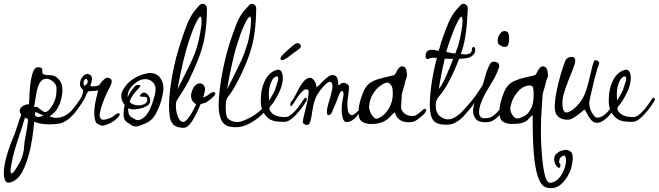

<svg xmlns="http://www.w3.org/2000/svg" viewBox="-77 -649 3437 1002"><path d="M327 -77Q299 -41 276.5 -24.5Q254 -8 231.5 -4Q209 0 181 0Q156 0 134 -4Q112 -8 102 -15Q99 5 96.5 33.5Q94 62 83 118Q67 196 39.5 247Q12 298 -30 304Q-45 306 -51 290.5Q-57 275 -57 253Q-57 233 -53 211Q-49 189 -44 171Q-32 130 -24.5 109.5Q-17 89 -11.5 76.5Q-6 64 0 48.5Q6 33 15 4Q18 -6 22.5 -19.5Q27 -33 33 -49Q32 -57 29 -60Q26 -63 26 -69Q26 -87 44.5 -97Q63 -107 74 -104Q76 -124 77 -153Q78 -182 81.5 -211.5Q85 -241 92 -264Q99 -287 111 -296Q119 -298 124 -298Q139 -298 143 -289Q144 -287 144 -281V-272Q144 -265 147 -263Q160 -257 180 -257Q200 -257 213 -249Q227 -241 238 -223.5Q249 -206 249 -176Q249 -166 244.5 -141Q240 -116 225.5 -88Q211 -60 181 -42Q200 -34 218 -34Q243 -34 269 -49.5Q295 -65 323 -102Q328 -108 331 -108Q337 -108 337 -100Q337 -91 327 -77ZM218 -189Q218 -207 200.5 -222.5Q183 -238 165 -238Q143 -238 131 -217.5Q119 -197 113 -163.5Q107 -130 101 -91Q102 -90 102.5 -90Q103 -90 103 -90Q105 -90 106.5 -91Q108 -92 110 -92Q112 -92 116 -91Q120 -90 124 -85Q135 -76 144.5 -70Q154 -64 158 -64Q168 -64 178.5 -75Q189 -86 198 -102Q207 -118 211 -131Q217 -149 217.5 -166.5Q218 -184 218 -189ZM151 -47Q151 -47 139 -51Q127 -55 116 -62Q114 -63 110 -63Q105 -63 105 -55Q105 -51 107 -46.5Q109 -42 113 -40Q125 -37 138 -42Q151 -47 151 -47ZM68 -28Q66 -30 61.5 -31.5Q57 -33 53 -35Q39 14 25.5 53Q12 92 0.5 131Q-11 170 -20 221Q-21 228 -21.5 233.5Q-22 239 -22 243Q-22 256 -17 256Q-12 256 -5 247.5Q2 239 7 230Q33 190 40.5 164Q48 138 49 115.5Q50 93 56 64Q60 44 63.5 23.5Q67 3 68.5 -12Q70 -27 68 -28Z M530 -54Q534 -58 541 -58Q548 -58 548 -52Q548 -45 532 -30Q516 -15 497 -6Q478 3 461 7Q453 8 439.5 1.5Q426 -5 423 -12Q419 -21 417 -32.5Q415 -44 415 -57Q415 -88 422 -121Q429 -154 435 -178Q423 -174 408.5 -174Q394 -174 383 -172Q376 -162 371 -149.5Q366 -137 357 -122Q341 -96 321.5 -70.5Q302 -45 282 -29Q262 -13 243 -13Q230 -13 230 -20Q230 -27 247 -33Q271 -42 296 -71Q321 -100 341 -131Q351 -146 354 -158.5Q357 -171 357 -178Q357 -178 348.5 -188.5Q340 -199 340 -209Q340 -231 354.5 -249Q369 -267 385 -262Q396 -259 399.5 -252Q403 -245 403 -237Q403 -228 400 -218.5Q397 -209 394 -202Q397 -198 407 -198Q422 -198 440 -204Q453 -223 465 -234Q477 -245 487 -243Q494 -242 500 -238Q506 -234 506 -223Q506 -214 497 -196Q482 -169 469 -137.5Q456 -106 449 -80.5Q442 -55 443 -45Q445 -32 450.5 -28Q456 -24 463 -24Q468 -24 473.5 -25.5Q479 -27 484 -28Q499 -33 509 -39Q519 -45 530 -54ZM381 -223Q381 -232 375 -236Q374 -237 372 -237Q367 -237 363 -230.5Q359 -224 359 -218Q359 -213 360.5 -206.5Q362 -200 367 -203Q372 -206 376.5 -211Q381 -216 381 -223Z M776 -188Q776 -167 767 -133Q758 -99 743 -69Q729 -38 711.5 -23.5Q694 -9 678 -3.5Q662 2 652 7Q648 8 643.5 9.5Q639 11 634 11Q614 11 603 0Q599 -4 590.5 -8Q582 -12 575 -22Q568 -32 568 -55Q568 -79 574 -101Q556 -122 556 -147Q556 -162 563 -176Q582 -212 611 -232Q640 -252 666.5 -260Q693 -268 703 -268Q740 -268 758 -244Q776 -220 776 -188ZM735 -183Q735 -206 719.5 -221Q704 -236 681 -236Q662 -236 642.5 -224.5Q623 -213 609 -196Q595 -179 591 -163Q590 -157 589.5 -152Q589 -147 589 -142Q600 -166 612.5 -182Q625 -198 631 -202Q636 -206 644 -206Q655 -206 655 -200Q655 -196 644.5 -185.5Q634 -175 621 -158.5Q608 -142 599 -118Q607 -108 620.5 -103.5Q634 -99 647 -99Q661 -99 673.5 -104.5Q686 -110 690 -120Q691 -123 691.5 -125.5Q692 -128 692 -130Q692 -140 683.5 -142.5Q675 -145 667 -144H665Q654 -144 654 -149Q654 -152 656.5 -155Q659 -158 661 -160Q667 -166 674 -166Q684 -166 696 -153Q707 -138 707 -124Q707 -106 689.5 -96Q672 -86 651 -82Q630 -78 619 -78Q603 -78 593 -85Q592 -83 592 -76Q592 -48 607 -38.5Q622 -29 632 -24Q638 -22 642 -22Q656 -22 671.5 -34Q687 -46 699 -67Q708 -83 716 -105Q724 -127 729.5 -148.5Q735 -170 735 -183Z M1032 -140Q1015 -125 1003.5 -117.5Q992 -110 970 -106Q961 -83 946.5 -53.5Q932 -24 915.5 -3Q899 18 881 18Q847 18 830.5 3.5Q814 -11 809.5 -37.5Q805 -64 805 -98Q805 -133 811 -184Q817 -235 829.5 -294Q842 -353 861 -413Q879 -470 900 -524Q921 -578 961 -618Q969 -629 980 -629Q990 -629 997 -621.5Q1004 -614 1003 -604Q1003 -604 1002.5 -579Q1002 -554 999 -518.5Q996 -483 990 -451Q980 -396 956 -336Q932 -276 908 -228Q896 -204 880.5 -179.5Q865 -155 854 -138Q843 -121 843 -118Q842 -113 841.5 -107Q841 -101 841 -95Q841 -67 851.5 -40Q862 -13 879 -13Q890 -13 902.5 -28.5Q915 -44 927 -65.5Q939 -87 947 -105Q920 -119 920 -150Q920 -159 923 -168Q930 -192 942 -203Q954 -214 966 -214Q977 -214 985 -205.5Q993 -197 993 -183Q993 -172 989 -163Q988 -158 987.5 -154.5Q987 -151 982 -140Q999 -145 1012 -155.5Q1025 -166 1030 -167Q1033 -168 1038 -168Q1047 -168 1047 -162Q1047 -154 1032 -140ZM970 -562Q961 -564 940 -517.5Q919 -471 896 -393Q889 -369 880 -332Q871 -295 863 -255.5Q855 -216 850 -184Q882 -249 908.5 -301Q935 -353 949 -398Q960 -434 967.5 -475Q975 -516 975 -540Q975 -560 970 -562Z M1320 -90Q1312 -72 1285.5 -47Q1259 -22 1223.5 -3.5Q1188 15 1152 15Q1100 15 1082 -15.5Q1064 -46 1064 -98Q1064 -133 1070 -184Q1076 -235 1088 -294Q1100 -353 1118 -413Q1136 -470 1157 -524Q1178 -578 1220 -618Q1227 -629 1238 -629Q1247 -629 1254 -621.5Q1261 -614 1260 -604Q1260 -604 1259.5 -579Q1259 -554 1256 -518.5Q1253 -483 1247 -451Q1238 -397 1214.5 -337Q1191 -277 1165 -228Q1144 -187 1131.5 -169Q1119 -151 1112.5 -143Q1106 -135 1103 -122Q1102 -115 1101.5 -106.5Q1101 -98 1101 -89Q1101 -71 1103.5 -54.5Q1106 -38 1110 -33Q1121 -22 1134 -17Q1147 -12 1160 -12Q1171 -12 1180 -15Q1214 -25 1249.5 -48Q1285 -71 1300 -93Q1307 -103 1311.5 -106.5Q1316 -110 1319 -110Q1324 -110 1324 -103Q1324 -101 1323 -97.5Q1322 -94 1320 -90ZM1229 -562Q1219 -564 1197.5 -518Q1176 -472 1153 -393Q1146 -369 1137.5 -332Q1129 -295 1121 -255.5Q1113 -216 1109 -184Q1141 -249 1167 -301Q1193 -353 1207 -398Q1220 -434 1226.5 -475Q1233 -516 1233 -540Q1233 -559 1229 -562Z M1522 -122Q1509 -100 1489 -74.5Q1469 -49 1447.5 -31Q1426 -13 1407 -13Q1376 -13 1358.5 -16.5Q1341 -20 1330 -27Q1311 -40 1299 -61Q1287 -82 1285 -104Q1284 -110 1284 -116Q1284 -122 1284 -127Q1284 -186 1307 -231Q1330 -276 1372 -285Q1385 -287 1392 -274.5Q1399 -262 1399 -241Q1399 -209 1382 -172Q1375 -157 1367.5 -143.5Q1360 -130 1355 -122Q1342 -103 1335.5 -96.5Q1329 -90 1329 -84Q1329 -68 1349 -53Q1369 -38 1411 -38Q1427 -38 1444 -52Q1461 -66 1477.5 -87Q1494 -108 1507 -129Q1513 -139 1518 -139Q1524 -139 1524 -130Q1524 -126 1522 -122ZM1372 -248Q1368 -254 1355.5 -245.5Q1343 -237 1333 -207Q1326 -185 1326 -156Q1326 -148 1326.5 -140Q1327 -132 1328 -124Q1345 -153 1352.5 -167.5Q1360 -182 1364 -198Q1366 -206 1370.5 -218Q1375 -230 1375 -239Q1375 -245 1372 -248ZM1387 -344Q1387 -351 1404 -369Q1430 -393 1448 -408.5Q1466 -424 1476 -424Q1483 -424 1488 -419Q1493 -414 1493 -408Q1493 -402 1490.5 -399.5Q1488 -397 1484 -394Q1479 -390 1472 -384.5Q1465 -379 1457 -374Q1450 -368 1441.5 -362Q1433 -356 1427 -351Q1411 -340 1405 -337.5Q1399 -335 1396 -335Q1387 -335 1387 -344Z M1792 -52Q1789 -46 1773.5 -30.5Q1758 -15 1735 -12Q1719 -10 1712.5 -30.5Q1706 -51 1706 -78Q1706 -89 1707 -100.5Q1708 -112 1710 -122Q1712 -133 1714 -143Q1716 -153 1716 -160Q1716 -177 1703 -173Q1694 -162 1686.5 -140Q1679 -118 1674 -107Q1663 -82 1656 -65Q1649 -48 1638 -48Q1629 -48 1629 -65Q1629 -79 1633 -94Q1637 -109 1637 -109Q1642 -123 1646.5 -140.5Q1651 -158 1654 -171.5Q1657 -185 1657 -185Q1657 -187 1657.5 -191Q1658 -195 1658 -199Q1658 -207 1655.5 -214Q1653 -221 1643 -222Q1637 -223 1623.5 -210.5Q1610 -198 1596.5 -180.5Q1583 -163 1575 -148Q1562 -121 1557 -93Q1552 -65 1548.5 -41.5Q1545 -18 1537 -3Q1534 3 1525 3Q1518 3 1510.5 -1.5Q1503 -6 1503 -12Q1505 -30 1511.5 -55Q1518 -80 1526 -115Q1529 -127 1531 -143Q1533 -159 1534 -167V-169Q1534 -183 1521 -183Q1516 -183 1510 -180Q1491 -164 1478 -145Q1465 -126 1456.5 -112Q1448 -98 1441 -95Q1438 -94 1438 -101Q1438 -105 1439 -110Q1440 -115 1444 -120Q1453 -129 1463 -149Q1473 -169 1484.5 -190.5Q1496 -212 1510.5 -227.5Q1525 -243 1542 -243Q1552 -243 1562.5 -229Q1573 -215 1575 -193Q1592 -207 1607 -223.5Q1622 -240 1642 -253Q1650 -257 1659 -257Q1674 -257 1679 -248Q1686 -239 1687 -222Q1688 -205 1690 -204Q1692 -203 1699.5 -210.5Q1707 -218 1721 -216Q1726 -216 1735 -210Q1744 -204 1744 -195Q1744 -182 1742 -163.5Q1740 -145 1737 -125Q1736 -121 1736 -114.5Q1736 -108 1736 -100Q1736 -87 1738.5 -72.5Q1741 -58 1751 -51Q1754 -48 1759 -48Q1770 -48 1788 -67Q1791 -70 1793 -70Q1796 -70 1796 -64Q1796 -56 1792 -52Z M2132 -78Q2135 -81 2140 -81Q2147 -81 2147 -74Q2147 -70 2142.5 -62Q2138 -54 2124 -43Q2110 -31 2095.5 -21Q2081 -11 2056 -11Q2029 -11 2013.5 -21Q1998 -31 1991.5 -43.5Q1985 -56 1983 -63Q1971 -54 1958.5 -39.5Q1946 -25 1923 -13.5Q1900 -2 1857 -2Q1833 -2 1813.5 -13.5Q1794 -25 1794 -64Q1794 -75 1795.5 -87.5Q1797 -100 1801 -115Q1813 -162 1829 -189Q1845 -216 1877 -229Q1897 -237 1926 -244Q1955 -251 1977 -256Q1984 -258 1989.5 -269.5Q1995 -281 2002 -291Q2006 -296 2011 -299.5Q2016 -303 2022 -303Q2027 -303 2035 -298Q2042 -293 2044.5 -279Q2047 -265 2047 -253Q2046 -247 2042.5 -238.5Q2039 -230 2037 -220Q2035 -207 2027 -183Q2019 -159 2019 -143Q2019 -129 2017 -108.5Q2015 -88 2017 -80Q2028 -56 2048 -48.5Q2068 -41 2083 -44Q2094 -46 2108 -57Q2122 -68 2132 -78ZM1970 -192Q1968 -200 1960.5 -209Q1953 -218 1942 -218Q1940 -218 1934 -216Q1917 -210 1898 -193.5Q1879 -177 1865 -151Q1851 -125 1849 -90Q1849 -80 1855.5 -64Q1862 -48 1873 -37Q1884 -26 1895 -31Q1919 -41 1935.5 -59.5Q1952 -78 1963 -105Q1968 -118 1970.5 -132.5Q1973 -147 1973 -160Q1973 -172 1972 -180.5Q1971 -189 1970 -192Z M2403 -395Q2403 -395 2403.5 -388Q2404 -381 2399 -371Q2394 -361 2377 -351Q2371 -347 2355 -345Q2339 -343 2319 -342Q2308 -313 2295 -283.5Q2282 -254 2268 -228Q2247 -188 2232.5 -169Q2218 -150 2210 -140.5Q2202 -131 2199 -118Q2198 -112 2197.5 -107Q2197 -102 2197 -97Q2197 -60 2218.5 -43Q2240 -26 2260 -26Q2283 -26 2306 -42.5Q2329 -59 2344 -73Q2356 -83 2362 -83Q2366 -83 2366 -79Q2366 -72 2355 -57Q2349 -49 2335 -35Q2321 -21 2300 -9.5Q2279 2 2253 2Q2201 2 2183.5 -22Q2166 -46 2166 -102Q2166 -146 2175 -210.5Q2184 -275 2203 -347Q2198 -347 2193 -347.5Q2188 -348 2184 -348Q2171 -348 2164 -344Q2158 -341 2154 -341Q2144 -341 2144 -356Q2144 -373 2153 -382Q2160 -389 2177 -389Q2190 -389 2212 -384Q2214 -390 2216 -395Q2218 -400 2219 -405Q2221 -415 2223 -421Q2225 -427 2228 -436Q2245 -487 2265 -534Q2285 -581 2323 -618Q2330 -629 2342 -629Q2351 -629 2358 -621.5Q2365 -614 2364 -604Q2364 -604 2363 -579Q2362 -554 2359 -518.5Q2356 -483 2350 -451Q2347 -432 2341.5 -410.5Q2336 -389 2328 -367Q2334 -366 2339.5 -365.5Q2345 -365 2350 -365Q2365 -365 2373 -369Q2382 -374 2383.5 -379Q2385 -384 2385 -384Q2385 -404 2395 -404Q2400 -404 2403 -395ZM2332 -562Q2326 -563 2313 -539Q2300 -515 2285 -476Q2270 -437 2256 -393Q2255 -389 2254 -385.5Q2253 -382 2252 -378Q2259 -376 2266 -375Q2273 -374 2281 -372Q2285 -371 2290 -371Q2295 -371 2299 -369Q2303 -380 2306 -388.5Q2309 -397 2312 -404Q2323 -441 2330 -480Q2337 -519 2337 -541Q2337 -559 2332 -562ZM2288 -342H2270Q2263 -342 2256.5 -342Q2250 -342 2244 -343Q2235 -305 2226.5 -261.5Q2218 -218 2213 -184Q2225 -198 2238 -224Q2251 -250 2264 -281.5Q2277 -313 2288 -342Z M2559 -404Q2552 -404 2545.5 -406.5Q2539 -409 2533 -413Q2520 -419 2520 -439Q2520 -448 2524.5 -459Q2529 -470 2539 -480Q2546 -487 2556 -487Q2565 -487 2573 -480Q2577 -476 2578.5 -467.5Q2580 -459 2580 -449Q2580 -437 2578 -425.5Q2576 -414 2571 -409Q2564 -404 2559 -404ZM2457 -11Q2420 -11 2406 -28Q2392 -45 2392 -69Q2392 -80 2394 -91Q2396 -102 2399 -113Q2389 -95 2368 -71.5Q2347 -48 2329 -34Q2325 -31 2321 -31Q2315 -31 2315 -38Q2315 -46 2321 -52Q2363 -96 2385 -123.5Q2407 -151 2419 -170Q2431 -189 2442 -205Q2451 -234 2458.5 -261.5Q2466 -289 2482 -318Q2487 -327 2502 -327Q2512 -327 2520 -322Q2528 -317 2528 -305Q2528 -299 2525 -291Q2514 -260 2501.5 -238.5Q2489 -217 2469 -184Q2448 -150 2435.5 -118Q2423 -86 2423 -64Q2423 -50 2429.5 -41Q2436 -32 2449 -32Q2477 -31 2492 -41.5Q2507 -52 2517 -62Q2530 -76 2539.5 -88Q2549 -100 2557 -109Q2563 -115 2563 -107Q2563 -102 2560.5 -94Q2558 -86 2555 -82Q2545 -68 2531.5 -51Q2518 -34 2500 -22.5Q2482 -11 2457 -11Z M2904 228Q2900 244 2886 269Q2872 294 2850 313.5Q2828 333 2798 333Q2784 333 2772 329Q2746 320 2730.5 274Q2715 228 2709 153.5Q2703 79 2703 -15V-49Q2691 -40 2682.5 -29Q2674 -18 2655 -10Q2636 -2 2592 -2Q2569 -2 2549 -13.5Q2529 -25 2529 -65Q2529 -75 2530.5 -87.5Q2532 -100 2536 -115Q2548 -162 2564 -189Q2580 -216 2613 -229Q2632 -237 2661.5 -244Q2691 -251 2713 -256Q2719 -258 2724.5 -269.5Q2730 -281 2737 -291Q2741 -296 2746 -299.5Q2751 -303 2757 -303Q2762 -303 2770 -298Q2777 -293 2780 -279Q2783 -265 2783 -253Q2782 -247 2778 -238.5Q2774 -230 2772 -220Q2770 -207 2762 -183Q2754 -159 2754 -143Q2754 -132 2750 -83.5Q2746 -35 2746 33Q2746 52 2746.5 73Q2747 94 2748 115Q2752 180 2757.5 218.5Q2763 257 2769.5 276Q2776 295 2783 300.5Q2790 306 2796 305Q2820 302 2837.5 283.5Q2855 265 2865 240Q2877 210 2877 188Q2877 163 2865 163Q2861 163 2852 169.5Q2843 176 2841 191V194Q2841 202 2845 205.5Q2849 209 2848 213Q2847 218 2846 222.5Q2845 227 2841 227Q2836 227 2829 220Q2825 216 2820 205Q2815 194 2815 182Q2815 164 2828 152.5Q2841 141 2852 138Q2869 133 2877 133Q2890 133 2903 144Q2912 153 2912 176Q2912 188 2909.5 202Q2907 216 2904 228ZM2705 -192Q2702 -203 2686 -203Q2676 -203 2663 -198Q2637 -189 2614 -156Q2591 -123 2586 -85Q2585 -76 2589.5 -63.5Q2594 -51 2603 -41Q2612 -31 2624 -31Q2627 -31 2630 -31.5Q2633 -32 2636 -33Q2662 -43 2674.5 -54.5Q2687 -66 2699 -93Q2704 -106 2706 -122.5Q2708 -139 2708 -155Q2708 -169 2707 -179Q2706 -189 2705 -192Z M3117 -63Q3091 -32 3072 -20Q3053 -8 3039 -8Q3021 -8 3008.5 -22.5Q2996 -37 2987.5 -54Q2979 -71 2974 -78Q2955 -61 2929 -42.5Q2903 -24 2886 -24Q2854 -24 2836 -40.5Q2818 -57 2818 -89Q2818 -122 2826.5 -167Q2835 -212 2848 -256.5Q2861 -301 2873 -331Q2876 -340 2885.5 -346Q2895 -352 2905 -352Q2917 -352 2921 -346Q2925 -340 2925 -332Q2925 -322 2921.5 -312.5Q2918 -303 2918 -303Q2906 -269 2890.5 -232Q2875 -195 2862 -148Q2861 -142 2859.5 -131Q2858 -120 2858 -108Q2858 -91 2862.5 -76.5Q2867 -62 2880 -62Q2891 -62 2909.5 -75Q2928 -88 2947 -111Q2966 -134 2977 -164Q2987 -191 2995 -223Q3003 -255 3009.5 -283.5Q3016 -312 3022 -328Q3025 -335 3031 -335Q3039 -335 3045.5 -329Q3052 -323 3050 -318Q3046 -308 3039 -285Q3032 -262 3025 -234Q3018 -206 3012 -179.5Q3006 -153 3002 -135Q2998 -117 2998 -115Q2998 -100 3001 -88Q3004 -76 3011 -62Q3016 -54 3023.5 -44.5Q3031 -35 3039 -35Q3058 -35 3075.5 -48.5Q3093 -62 3102 -75Q3109 -86 3115 -86Q3121 -86 3121 -75Q3121 -67 3117 -63Z M3338 -122Q3325 -100 3305 -74.5Q3285 -49 3263.5 -31Q3242 -13 3223 -13Q3192 -13 3174.5 -16.5Q3157 -20 3146 -27Q3127 -40 3115 -61Q3103 -82 3101 -104Q3100 -110 3100 -116Q3100 -122 3100 -127Q3100 -186 3123 -231Q3146 -276 3188 -285Q3201 -287 3208 -274.5Q3215 -262 3215 -241Q3215 -209 3198 -172Q3191 -157 3183.5 -143.5Q3176 -130 3171 -122Q3158 -103 3151.5 -96.5Q3145 -90 3145 -84Q3145 -68 3165 -53Q3185 -38 3227 -38Q3243 -38 3260 -52Q3277 -66 3293.5 -87Q3310 -108 3323 -129Q3329 -139 3334 -139Q3340 -139 3340 -130Q3340 -126 3338 -122ZM3188 -248Q3184 -254 3171.5 -245.5Q3159 -237 3149 -207Q3142 -185 3142 -156Q3142 -148 3142.5 -140Q3143 -132 3144 -124Q3161 -153 3168.5 -167.5Q3176 -182 3180 -198Q3182 -206 3186.5 -218Q3191 -230 3191 -239Q3191 -245 3188 -248Z"/></svg>

Font: Ingrid Darling
Style: Regular
Weight: 400
Designer: Robert E. Leuschke
Foundry: Robert E. Leuschke
Version: Version 1.010; ttfautohint (v1.8.3)